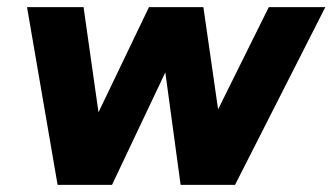

<svg xmlns="http://www.w3.org/2000/svg" viewBox="-20 -520 935 540"><path d="M142 0 56 -500H215L286 0ZM159 0 399 -500H532L295 0ZM488 0 420 -500H552L624 0ZM488 0 736 -500H895L641 0Z"/></svg>

Font: Figtree Light ExtraBold
Style: Italic
Weight: 800
Italic angle: -9.5°
Version: Version 2.001;gftools[0.9.30]